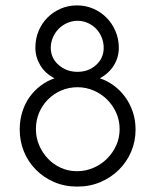

<svg xmlns="http://www.w3.org/2000/svg" viewBox="-20 -683 574 711"><path d="M168 -506Q168 -468 197 -442.5Q226 -417 267 -417Q308 -417 336 -442.5Q364 -468 364 -506Q364 -526 356.5 -544.5Q349 -563 336 -576.5Q323 -590 305 -598Q287 -606 267 -606Q247 -606 229 -598Q211 -590 197.5 -576.5Q184 -563 176 -544.5Q168 -526 168 -506ZM113 -205Q113 -173 125 -145Q137 -117 157.5 -95.5Q178 -74 205.5 -61.5Q233 -49 265 -49Q297 -49 326 -61.5Q355 -74 376.5 -95.5Q398 -117 410.5 -145Q423 -173 423 -205Q423 -237 410.5 -265Q398 -293 377 -314Q356 -335 327.5 -347.5Q299 -360 267 -360Q235 -360 207 -348Q179 -336 158 -315Q137 -294 125 -266Q113 -238 113 -205ZM53 -203Q53 -239 63 -270Q73 -301 90.5 -325Q108 -349 131.5 -366.5Q155 -384 182 -393Q147 -411 129 -441.5Q111 -472 111 -506Q111 -540 123 -568.5Q135 -597 156 -618Q177 -639 205 -651Q233 -663 265 -663Q297 -663 325 -651Q353 -639 374 -618Q395 -597 407.5 -568Q420 -539 420 -506Q420 -471 402 -441.5Q384 -412 350 -393Q377 -384 401 -366.5Q425 -349 443 -324.5Q461 -300 471.5 -269.5Q482 -239 482 -203Q482 -160 466 -122Q450 -84 421 -55Q392 -26 352.5 -9Q313 8 266 8Q219 8 180 -9Q141 -26 112.5 -55Q84 -84 68.5 -122Q53 -160 53 -203Z"/></svg>

Font: Josefin Sans
Style: Regular
Weight: 400
Designer: Santiago Orozco
Foundry: Typemade
Version: Version 1.0